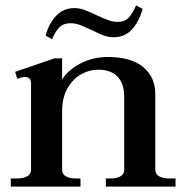

<svg xmlns="http://www.w3.org/2000/svg" viewBox="-20 -691 690 711"><path d="M173 -546 149 -559Q160 -602 187 -631.5Q214 -661 256 -661Q274 -661 292 -654.5Q310 -648 337 -635Q365 -622 382 -616Q399 -610 416 -610Q441 -610 455.5 -624.5Q470 -639 484 -671L508 -658Q496 -613 469.5 -583Q443 -553 400 -553Q382 -553 364.5 -559.5Q347 -566 321 -579Q293 -592 276 -598.5Q259 -605 241 -605Q216 -605 201 -591Q186 -577 173 -546ZM630 -30V0H372V-30H389Q412 -30 426 -38Q440 -46 440 -63V-331Q440 -382 415 -407.5Q390 -433 343 -433Q311 -433 280.5 -416Q250 -399 230 -364Q210 -329 210 -279V-63Q210 -46 224 -38Q238 -30 261 -30H278V0H20V-30H41Q66 -30 80.5 -38Q95 -46 95 -63V-382Q95 -406 71 -406Q63 -406 44 -399L36 -425L182 -475H210V-397Q233 -433 279 -456.5Q325 -480 379 -480Q465 -480 510 -443Q555 -406 555 -343V-63Q555 -46 569.5 -38Q584 -30 609 -30Z"/></svg>

Font: Taviraj Medium
Style: Regular
Weight: 500
Designer: Katatrad Team
Foundry: CadsonDemak
Version: Version 1.030